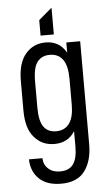

<svg xmlns="http://www.w3.org/2000/svg" viewBox="-58 -728 527 929"><g transform="rotate(-5 205.5 -263.5)"><path d="M55.7 31.2H121.1Q122.1 63.5 144.5 83Q166 102.5 201.2 102.5Q245.1 102.5 265.6 74.2Q285.2 45.9 285.2 -9.8V-85.9Q252 -32.2 185.5 -32.2Q125 -32.2 87.9 -76.2Q49.8 -119.1 49.8 -207V-349.6Q49.8 -437.5 87.9 -481.4Q125 -525.4 185.5 -525.4Q252 -525.4 285.2 -466.8V-516.6H352.5V-15.6Q352.5 65.4 315.4 114.3Q279.3 162.1 201.2 162.1Q132.8 162.1 95.7 127Q57.6 91.8 55.7 31.2ZM285.2 -214.8V-340.8Q285.2 -463.9 199.2 -463.9Q161.1 -463.9 139.6 -436.5Q118.2 -409.2 118.2 -341.8V-214.8Q118.2 -149.4 138.7 -121.1Q159.2 -92.8 199.2 -92.8Q241.2 -92.8 263.7 -124Q285.2 -154.3 285.2 -214.8ZM228.5 -560.5H164.1V-635.7L228.5 -690.4Z"/></g></svg>

Font: Dinish Condensed
Style: Regular
Weight: 400
Width: 3
Designer: Bert Driehuis
Foundry: Playbeing
Version: Version 3.006; git-39231f3c-release